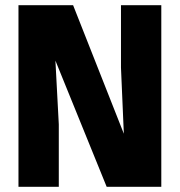

<svg xmlns="http://www.w3.org/2000/svg" viewBox="-20 -718 690 738"><path d="M51 0V-698H261L456 -204L445 -458V-698H600V0H390L193 -485L206 -240V0Z"/></svg>

Font: Azeret Mono Thin
Style: Regular
Weight: 100
Designer: Martin Vácha
Foundry: Displaay
Version: Version 1.002